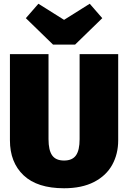

<svg xmlns="http://www.w3.org/2000/svg" viewBox="-20 -985 684 1025"><path d="M611 -236Q611 -163 579 -105Q547 -47 482 -13.5Q417 20 322 20Q179 20 106 -49Q33 -118 33 -236V-696H239V-242Q239 -183 258.5 -155.5Q278 -128 322 -128Q366 -128 385.5 -155.5Q405 -183 405 -242V-696H611ZM459 -965 526 -888 381 -747H263L118 -888L185 -965L322 -879Z"/></svg>

Font: Fira Sans Black
Style: Regular
Weight: 900
Designer: Carrois Corporate & Edenspiekermann AG
Foundry: Carrois Corporate GbR & Edenspiekermann AG
Version: Version 4.203